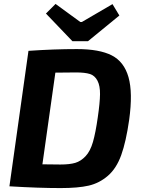

<svg xmlns="http://www.w3.org/2000/svg" viewBox="-20 -949 718 978"><path d="M349 -739 214 -880 263 -929 389 -837H397L553 -928L588 -870L428 -739ZM28 0 125 -690Q255 -699 372 -699Q486 -699 549 -667Q612 -635 634.5 -556Q657 -477 638 -339Q622 -227 597.5 -159Q573 -91 529.5 -53.5Q486 -16 432 -3.5Q378 9 289 9Q176 9 28 0ZM262 -579 196 -112Q213 -112 244 -111.5Q275 -111 287 -111Q335 -111 363.5 -119.5Q392 -128 416 -153.5Q440 -179 453.5 -226Q467 -273 478 -351Q489 -426 489.5 -469Q490 -512 476.5 -538Q463 -564 438 -572Q413 -580 367 -580Z"/></svg>

Font: Exo 2.0
Style: Bold Italic
Weight: 700
Italic angle: -8°
Designer: Natanael Gama
Version: Version 1.001;PS 001.001;hotconv 1.0.70;makeotf.lib2.5.58329